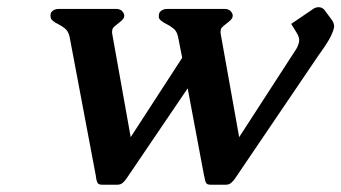

<svg xmlns="http://www.w3.org/2000/svg" viewBox="-20 -489 939 528"><path d="M793.9 -353Q799.8 -361.8 802.2 -373Q804.7 -384.3 796.4 -397.9L780.8 -423.3L839.8 -463.4Q847.2 -469.2 856.4 -469.2Q865.2 -469.2 871.6 -462.4L892.6 -434.1Q898.4 -425.8 898.9 -417Q898.9 -414.1 897.9 -410.6Q895 -398.4 885.5 -381.3Q876 -364.3 853 -332.5L626 2.4Q621.6 8.8 615.7 13.9Q609.9 19 600.6 19H559.6Q549.3 19 546.6 13.9Q543.9 8.8 543 2.2Q542 -4.4 541 -6.8L496.1 -246.1L327.6 2.4Q323.2 8.8 317.4 13.9Q311.5 19 302.2 19H261.2Q251 19 248.3 13.9Q245.6 8.8 244.6 2Q243.7 -4.9 243.2 -7.3L171.4 -387.7Q168 -403.3 158.7 -410.6Q149.4 -418 140.4 -422.4Q131.3 -426.8 126 -431.2Q120.6 -435.5 119.6 -439.9Q118.7 -444.3 118.7 -446.8Q118.7 -450.2 121.1 -455.6Q128.4 -464.4 140.6 -464.4H300.8Q308.1 -464.4 314.9 -459.5Q320.3 -453.6 321.3 -449.7Q322.3 -445.8 320.8 -440.9Q319.3 -435.5 305.9 -425.3Q292.5 -415 290.8 -412.1Q289.1 -409.2 288.6 -405.3Q287.6 -400.9 288.6 -396L339.4 -111.8L481 -330.1L469.7 -387.7Q466.3 -403.3 457 -410.6Q447.8 -418 438.7 -422.4Q429.7 -426.8 423.3 -431.9Q417 -437 416.7 -441.9Q416.5 -446.8 417 -449.2Q417.5 -451.7 419.4 -455.6Q426.8 -464.4 439 -464.4H599.1Q606.4 -464.4 613.3 -459.5Q618.7 -453.6 619.6 -449.7Q620.6 -445.8 619.1 -440.9Q617.7 -435.5 604.2 -425.3Q590.8 -415 589.1 -412.1Q587.4 -409.2 586.9 -405.3Q585.9 -400.9 586.9 -396L637.7 -111.8Z"/></svg>

Font: Caudex
Style: Bold
Weight: 700
Italic angle: -13°
Version: Version 1.04